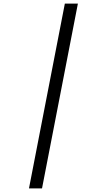

<svg xmlns="http://www.w3.org/2000/svg" viewBox="-20 -855 590 1060"><path d="M140 185 338 -835H410L212 185Z"/></svg>

Font: Lode
Style: Italic
Weight: 400
Italic angle: -11°
Monospace: yes
Designer: Belleve Invis
Foundry: Belleve Invis
Version: Version 29.2.0; ttfautohint (v1.8.3)